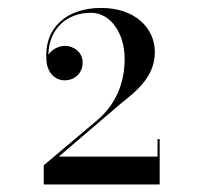

<svg xmlns="http://www.w3.org/2000/svg" viewBox="-20 -934 510 496"><path d="M392.5 -457.5V-574.5H387V-529.5H132L291.5 -666C331 -697.5 380 -735 380 -799.5C380 -861 329.5 -913.5 241.5 -913.5C149.5 -913.5 93 -860 100 -777.5C102 -747 121.5 -726.5 147 -726.5C172.5 -726.5 193.5 -744.5 193.5 -773C193.5 -798.5 170.5 -815.5 148.5 -815.5C130.5 -815.5 113 -805.5 105 -792.5C106 -860.5 154 -901 214.5 -901C266.5 -901 302 -847.5 302 -781.5C302 -720.5 280 -664.5 230 -622.5L93 -507V-457.5Z"/></svg>

Font: Bodoni* 24pt Medium
Style: Regular
Weight: 500
Version: Version 2.3